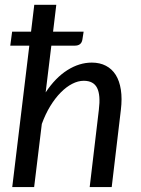

<svg xmlns="http://www.w3.org/2000/svg" viewBox="-20 -756 570 776"><path d="M164.5 -382.5Q204 -442 252.2 -472.5Q300.5 -503 351 -503Q383.5 -503 408 -490.2Q432.5 -477.5 447.8 -453.2Q463 -429 468.5 -393.2Q474 -357.5 468.5 -312L431.5 0H342.5L379.5 -312Q387 -371.5 372.5 -400.5Q358 -429.5 318.5 -429.5Q295.5 -429.5 271.8 -417.2Q248 -405 225.5 -382.2Q203 -359.5 183.2 -327.2Q163.5 -295 149 -255L118 0H29.5L98.5 -571.5H21.5L29 -628H105.5L118.5 -736.5H207.5L194.5 -628H318L313 -596Q309 -571.5 282.5 -571.5H187.5Z"/></svg>

Font: Lato 2
Style: Italic
Weight: 400
Italic angle: -7°
Designer: Lukasz Dziedzic with Adam Twardoch and Botio Nikoltchev
Foundry: tyPoland Lukasz Dziedzic
Version: Version 2.015; 2015-08-06; http://www.latofonts.com/